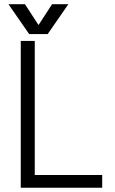

<svg xmlns="http://www.w3.org/2000/svg" viewBox="-20 -877 540 898"><path d="M77.1 1H458V-58.6H142.6V-685.5H77.1ZM96.7 -857.4H19.5L116.2 -717.8H203.1L299.8 -857.4H223.6L160.2 -759.8Z"/></svg>

Font: DotumChe
Style: Regular
Weight: 400
Monospace: yes
Version: Version 2.21